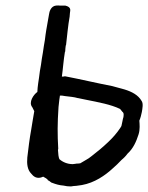

<svg xmlns="http://www.w3.org/2000/svg" viewBox="-20 -676 532 689"><path d="M96 -291 103 -277C99 -257 96 -233 92 -211C86 -178 82 -145 78 -111C76 -89 78 -67 92 -53C99 -44 112 -31 135 -42C140 -39 151 -34 152 -29C158 -27 159 -24 166 -20H167C180 -15 193 -11 208 -10C216 -8 225 -7 233 -7H235C241 -8 247 -9 252 -9H253C260 -10 268 -11 274 -12C319 -20 357 -46 386 -73C396 -82 405 -90 415 -101C422 -107 430 -114 438 -125C458 -143 469 -168 477 -193C483 -211 481 -231 480 -243C484 -252 487 -264 489 -274C491 -286 495 -305 488 -314C476 -335 453 -347 427 -355L383 -367C326 -378 272 -391 215 -402H211C208 -401 206 -401 202 -401C206 -429 208 -461 213 -490L214 -491C214 -498 215 -505 216 -513L217 -514C221 -548 224 -584 230 -617V-618C231 -628 231 -633 232 -637C234 -650 222 -654 214 -656H194C192 -656 188 -657 181 -656C162 -654 157 -633 156 -625L146 -568C144 -557 143 -547 141 -532C139 -519 136 -505 134 -488C131 -473 129 -457 127 -443C124 -428 122 -414 120 -397C119 -391 118 -383 117 -377C115 -366 115 -357 114 -346C101 -337 81 -309 96 -291ZM195 -333H202C204 -333 208 -332 215 -331C231 -329 246 -328 259 -324H260L289 -318C334 -309 378 -301 411 -285L419 -275C423 -272 425 -269 423 -256L421 -249L419 -239C418 -235 417 -231 416 -225C416 -224 415 -222 411 -216C399 -198 384 -181 368 -166C349 -148 330 -132 309 -116C297 -106 286 -101 268 -90C261 -89 260 -89 257 -89H255C253 -88 247 -88 241 -87C221 -87 204 -95 193 -105C190 -113 189 -121 188 -138L189 -142C186 -194 186 -232 190 -292C191 -300 192 -309 193 -319C194 -323 194 -327 195 -333Z"/></svg>

Font: Scribbler
Style: ExBdIta
Weight: 800
Designer: Mew Too
Foundry: Cannot Into Space Fonts
Version: Version 1.001